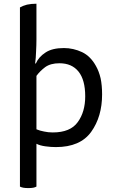

<svg xmlns="http://www.w3.org/2000/svg" viewBox="-20 -755 606 1011"><path d="M171.9 -735.4Q144.5 -735.4 122.1 -730.5Q99.6 -724.6 85 -715.8Q85 -683.6 85 -619.1Q85 -407.2 85 227.5Q91.8 231.4 102.5 233.4Q113.3 235.4 128.9 235.4Q144.5 235.4 155.3 233.4Q165 231.4 171.9 227.5Q171.9 152.3 171.9 2Q190.4 11.7 219.7 15.6Q248 19.5 274.4 19.5Q402.3 19.5 460 -60.5Q517.6 -140.6 517.6 -257.8Q517.6 -305.7 509.8 -342.8Q501 -379.9 485.4 -407.2Q457 -459 412.1 -480.5Q366.2 -502 316.4 -502Q254.9 -502 219.7 -478.5Q183.6 -455.1 168.9 -420.9Q168 -420.9 165 -420.9Q168.9 -449.2 169.9 -482.4Q171.9 -516.6 171.9 -546.9Q171.9 -609.4 171.9 -735.4ZM171.9 -355.5Q190.4 -380.9 217.8 -401.4Q246.1 -421.9 293 -421.9Q358.4 -421.9 393.6 -377.9Q428.7 -334 428.7 -248Q428.7 -166 389.6 -112.3Q350.6 -57.6 257.8 -57.6Q233.4 -57.6 211.9 -62.5Q190.4 -66.4 171.9 -74.2Q171.9 -97.7 171.9 -144.5Q171.9 -197.3 171.9 -355.5Z"/></svg>

Font: cl
Style: Regular
Weight: 400
Designer: Mitja Miklavcic
Version: Version 1.0